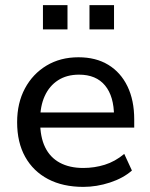

<svg xmlns="http://www.w3.org/2000/svg" viewBox="-20 -722 588 751"><path d="M306 9Q226 9 168 -21.5Q110 -52 78.5 -108.5Q47 -165 47 -244Q47 -319 77.5 -376Q108 -433 162 -465.5Q216 -498 287 -498Q355 -498 403.5 -468.5Q452 -439 478.5 -384.5Q505 -330 505 -255V-223H119V-282H442L426 -267Q426 -345 391 -387.5Q356 -430 289 -430Q241 -430 207 -408Q173 -386 155 -346.5Q137 -307 137 -253V-246Q137 -186 156.5 -146Q176 -106 214 -85.5Q252 -65 306 -65Q349 -65 389.5 -77.5Q430 -90 466 -120L496 -55Q462 -25 410 -8Q358 9 306 9ZM330 -607V-702H426V-607ZM148 -607V-702H244V-607Z"/></svg>

Font: Nunito Sans 12pt ExtraLight 11pt Medium
Style: Regular
Weight: 500
Version: Version 3.101;gftools[0.9.27]